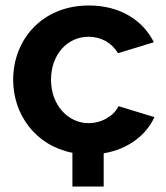

<svg xmlns="http://www.w3.org/2000/svg" viewBox="-20 -553 604 700"><path d="M543 -126 412 -166C396 -131 351 -104 303 -104C228 -104 166 -170 166 -262C166 -355 226 -419 303 -419C348 -419 388 -397 410 -359L541 -399C501 -479 418 -533 304 -533C133 -533 28 -408 28 -262C28 -135 110 -22 244 4V127H358V6C447 -9 513 -60 543 -126Z"/></svg>

Font: FIGSv2-sans-serif
Style: Bold
Weight: 700
Designer: Matt McInerney, Pablo Impallari, Rodrigo Fuenzalida,Mirko Velimirovic
Foundry: Matt McInerney, Pablo Impallari, Rodrigo Fuenzalida
Version: Version 4.021;hotconv 1.0.109;makeotfexe 2.5.65596